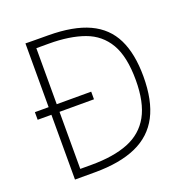

<svg xmlns="http://www.w3.org/2000/svg" viewBox="-129 -841 923 958"><g transform="rotate(-20 332.5 -361.5)"><path d="M334 -384.5V-344H35V-384.5ZM108 -723Q109 -723 119.2 -722.8Q129.5 -722.5 146.2 -722.5Q163 -722.5 184.2 -722.2Q205.5 -722 228 -722Q362 -721.5 445 -683Q528 -644.5 566.5 -566Q605 -487.5 605 -367Q605 -239.5 562.8 -158.5Q520.5 -77.5 433.8 -38.8Q347 0 214 0H108ZM151 -682V-41H211Q328 -41 406.2 -72.2Q484.5 -103.5 523.8 -174.2Q563 -245 563 -363Q563 -487.5 522.5 -556.8Q482 -626 404.8 -654Q327.5 -682 217 -682Z"/></g></svg>

Font: Public Sans Thin
Style: Regular
Weight: 100
Designer: The Public Sans project authors (U.S. Web Design System). Libre Franklin designed by Pablo Impallari and Rodrigo Fuenzal
Version: Version 1.008